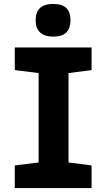

<svg xmlns="http://www.w3.org/2000/svg" viewBox="-20 -955 540 975"><path d="M55 0V-115L176 -130V-584L55 -599V-714H445V-599L328 -584V-130L445 -115V0ZM250 -769Q207 -769 184 -790Q161 -811 161 -852Q161 -935 250 -935Q296 -935 317 -914Q338 -893 338 -852Q338 -813 317.5 -791Q297 -769 250 -769Z"/></svg>

Font: Noto Sans Mono ExtraCondensed Black
Style: Regular
Weight: 900
Width: 2
Designer: Monotype Design Team
Foundry: Monotype Imaging Inc.
Version: Version 2.014